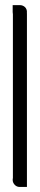

<svg xmlns="http://www.w3.org/2000/svg" viewBox="-20 -742 160 762"><path d="M31.2 -689.5Q49.8 -689.5 86.9 -689.5Q86.9 -508.8 86.9 -147.5Q86.9 -106.4 86.9 -23.4Q68.4 -23.4 31.2 -23.4Q31.2 -134.8 31.2 -357.4Q31.2 -467.8 31.2 -689.5ZM86.9 -694.3Q86.9 -682.6 79.1 -673.8Q70.3 -666 58.6 -666Q47.9 -666 39.1 -673.8Q30.3 -681.6 30.3 -694.3Q30.3 -700.2 30.3 -708Q30.3 -715.8 30.3 -721.7Q30.3 -721.7 42 -721.7Q52.7 -721.7 58.6 -721.7Q70.3 -721.7 79.1 -713.9Q86.9 -706.1 86.9 -694.3ZM86.9 -28.3Q86.9 -22.5 86.9 -11.7Q86.9 0 86.9 0Q81.1 0 73.2 0Q64.5 0 58.6 0Q46.9 0 39.1 -7.8Q30.3 -16.6 30.3 -28.3Q30.3 -40 39.1 -47.9Q46.9 -55.7 58.6 -55.7Q70.3 -55.7 79.1 -47.9Q86.9 -40 86.9 -29.3Q86.9 -28.3 86.9 -28.3Z"/></svg>

Font: Citrica
Style: Regular
Weight: 400
Designer: Mario Otalvaro
Version: Version 1.0